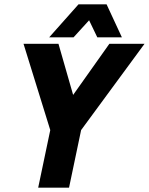

<svg xmlns="http://www.w3.org/2000/svg" viewBox="-20 -870 690 890"><path d="M319 -430 487 -667H650L356 -267L300 0H157L213 -267L89 -667H251ZM208 -697 344 -850H474L545 -697H431L393 -776L321 -697Z"/></svg>

Font: Epunda Sans
Style: Bold Italic
Weight: 700
Italic angle: -12.0243°
Designer: Simon Atzbach
Foundry: typofactur
Version: Version 2.204; ttfautohint (v1.8.4.7-5d5b)